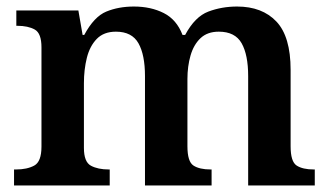

<svg xmlns="http://www.w3.org/2000/svg" viewBox="-20 -568 1010 588"><path d="M23 0V-49H29Q63 -49 85 -61Q107 -73 107 -119V-423Q107 -466 86.5 -477.5Q66 -489 33 -489H30V-536H220L233 -461H238Q268 -517 305.5 -532.5Q343 -548 390 -548Q442 -548 481.5 -528Q521 -508 539 -461H547Q577 -517 618 -532.5Q659 -548 706 -548Q783 -548 826.5 -502Q870 -456 870 -354V-120Q870 -73 888.5 -61Q907 -49 941 -49H944V0H740V-335Q740 -400 720 -435.5Q700 -471 650 -471Q615 -471 594 -451Q573 -431 563.5 -398Q554 -365 554 -326V-120Q554 -73 572.5 -61Q591 -49 625 -49H628V0H424V-335Q424 -400 404 -435.5Q384 -471 335 -471Q298 -471 276.5 -449Q255 -427 246 -391Q237 -355 237 -313V-115Q237 -72 258.5 -60.5Q280 -49 313 -49H316V0Z"/></svg>

Font: Noto Serif Thai SemiBold
Style: Regular
Weight: 600
Designer: Monotype Design Team
Foundry: Monotype Imaging Inc.
Version: Version 2.001; ttfautohint (v1.8.4.7-5d5b)